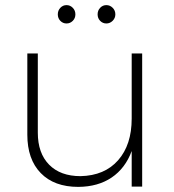

<svg xmlns="http://www.w3.org/2000/svg" viewBox="-20 -730 681 751"><path d="M264.6 -648.4Q254.4 -638.2 240.2 -638.2Q226.1 -638.2 216.1 -648.4Q206.1 -658.7 206.1 -673.8Q206.1 -689 216.1 -699.5Q226.1 -710 240.2 -710Q254.4 -710 264.6 -699.5Q274.9 -689 274.9 -673.8Q274.9 -658.7 264.6 -648.4ZM431.2 -673.8Q431.2 -659.2 420.7 -648.7Q410.2 -638.2 396 -638.2Q381.8 -638.2 371.8 -648.4Q361.8 -658.7 361.8 -673.8Q361.8 -689 371.8 -699.5Q381.8 -710 396 -710Q410.2 -710 420.7 -699.5Q431.2 -689 431.2 -673.8ZM536.1 -521V0H495.1V-139.2Q470.2 -71.8 416.7 -35.6Q363.3 0.5 286.1 1Q191.9 1 139.4 -53Q86.9 -106.9 86.9 -203.1V-521H127.9V-210.9Q127.9 -130.9 172.1 -85.9Q216.3 -41 294.9 -41Q389.2 -43 442.1 -103.3Q495.1 -163.6 495.1 -266.1V-521Z"/></svg>

Font: Montserrat Ultra Light
Style: Regular
Weight: 200
Designer: Julieta Ulanovsky
Foundry: Julieta Ulanovsky
Version: Version 3.001;PS 003.001;hotconv 1.0.70;makeotf.lib2.5.58329